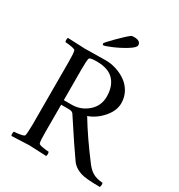

<svg xmlns="http://www.w3.org/2000/svg" viewBox="-196 -970 1025 1102"><g transform="rotate(30 316.5 -419.0)"><path d="M233.9 -719.7Q233.9 -725.1 280.8 -772.5Q327.6 -819.8 352.1 -837.9Q357.9 -840.8 369.6 -840.8Q414.6 -840.8 414.6 -811.5Q414.6 -795.9 374 -771Q333.5 -746.1 291.5 -728.5Q249.5 -710.9 239.7 -710.9Q237.8 -710.9 235.8 -714.1Q233.9 -717.3 233.9 -719.7ZM297.9 -643.6Q332 -643.6 366.5 -632.6Q400.9 -621.6 430.4 -601.1Q460 -580.6 478.3 -547.6Q496.6 -514.6 496.6 -474.6Q496.6 -424.3 455.8 -377.7Q415 -331.1 363.3 -313.5Q426.3 -208.5 521 -84Q543 -55.2 567.6 -41.7Q592.3 -28.3 631.3 -25.4Q634.3 -20 633.1 -10Q631.8 0 630.4 2.9Q535.2 2.9 501.5 -8.8Q470.2 -20 453.6 -35.2Q445.3 -42.5 438 -51.8Q425.3 -68.8 375.2 -143.1Q325.2 -217.3 282.7 -283.2Q274.9 -294.9 253.4 -294.9H201.7V-113.3Q201.7 -56.6 206.5 -41Q208.5 -34.2 233.9 -29.8Q259.3 -25.4 273.9 -25.4Q276.9 -21.5 277.1 -11.2Q277.3 -1 273.9 2.9Q173.8 -2 159.7 -2Q144.5 -2 44.4 2.9Q41 -1 41.3 -11.2Q41.5 -21.5 44.4 -25.4Q59.1 -25.4 84.5 -29.8Q109.9 -34.2 111.8 -41Q115.7 -53.2 116.7 -113.3L116.2 -530.3Q116.2 -586.9 111.3 -602.5Q109.4 -609.4 84 -613.8Q58.6 -618.2 43.9 -618.2Q41 -622.1 40.8 -632.3Q40.5 -642.6 43.9 -646.5Q144 -641.6 159.2 -641.6Q175.8 -641.6 221.2 -642.6Q266.6 -643.6 297.9 -643.6ZM405.3 -465.8Q405.3 -533.7 368.9 -573Q332.5 -612.3 254.9 -612.3Q210.4 -612.3 206.1 -602.5Q201.2 -590.8 201.2 -529.3L201.7 -325.2H253.9Q314 -325.2 359.6 -364.5Q405.3 -403.8 405.3 -465.8Z"/></g></svg>

Font: Amiri
Style: Regular
Weight: 400
Designer: Khaled Hosny
Version: Version 000.108